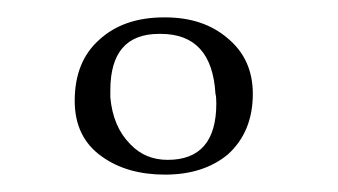

<svg xmlns="http://www.w3.org/2000/svg" viewBox="-20 -796 389 221"><path d="M170 -595Q126 -595 97 -616Q66 -638 66 -680Q66 -725 94 -750Q122 -776 169 -776H170Q214 -776 242 -752Q271 -728 271 -688Q271 -644 242 -618Q214 -595 170 -595ZM173 -612Q229 -612 229 -677Q229 -685 228 -688Q224 -757 165 -757H163Q107 -757 107 -692V-684Q110 -650 130 -630Q147 -612 173 -612Z"/></svg>

Font: Luxurious Roman
Style: Regular
Weight: 400
Designer: Robert E. Leuschke
Foundry: Robert E. Leuschke
Version: Version 1.010; ttfautohint (v1.8.3)